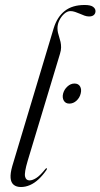

<svg xmlns="http://www.w3.org/2000/svg" viewBox="-20 -742 403 770"><path d="M319.5 -722Q343 -722 353 -714.8Q363 -707.5 363 -697.5Q363 -688 356.5 -682Q350 -676 337 -676Q328.5 -676 319.2 -679.2Q310 -682.5 300.5 -686.8Q291 -691 281.2 -694.2Q271.5 -697.5 262.5 -697.5Q250 -697.5 238 -687Q226 -676.5 218.2 -660.8Q210.5 -645 210.5 -629Q210.5 -619.5 212.5 -610.8Q214.5 -602 217.5 -593Q220.5 -584 222.8 -573.8Q225 -563.5 225 -552Q225 -540.5 220.5 -526L91 -97Q77 -50 80.5 -34.2Q84 -18.5 98.5 -18.5Q110 -18.5 125 -27.8Q140 -37 161.5 -63.5Q163.5 -66 164.8 -67Q166 -68 167 -67Q168.5 -66.5 168.2 -64.8Q168 -63 166.5 -60.5Q151 -38 134.5 -22.8Q118 -7.5 100.2 0.2Q82.5 8 64 8Q45.5 8 34.8 -1Q24 -10 22.5 -28.2Q21 -46.5 29 -75L195.5 -629.5Q209.5 -674.5 239.8 -698.2Q270 -722 319.5 -722ZM258 -326.5Q243 -326.5 236 -338.2Q229 -350 233 -366.5Q237.5 -383.5 250.5 -395.2Q263.5 -407 278.5 -407Q294.5 -407 301.2 -395.2Q308 -383.5 303.5 -366.5Q299.5 -350 286.8 -338.2Q274 -326.5 258 -326.5Z"/></svg>

Font: Fraunces 120pt Light
Style: Italic
Weight: 300
Italic angle: -16°
Version: Version 1.000;[b76b70a41]